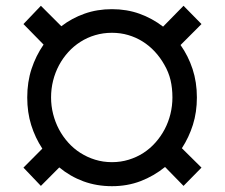

<svg xmlns="http://www.w3.org/2000/svg" viewBox="-20 -634 777 664"><path d="M61.1 -54.3 126.4 -120Q101.6 -157.7 87.9 -201.5Q74.2 -245.4 74.2 -296.9Q74.2 -350.5 89.1 -395.8Q104 -441.1 130.7 -479.8L61.1 -550.8L121.4 -614L192.1 -543.3Q228.7 -571.4 272.5 -586.8Q316.4 -602.3 367.2 -602.3Q418.3 -602.3 462.4 -586.5Q506.4 -570.7 544 -541.9L614.7 -614L676.8 -550.8L604.4 -478.3Q631 -440.7 646 -395.2Q660.9 -349.8 660.9 -296.9Q660.9 -246.1 647.2 -202.6Q633.5 -159.1 609 -121.4L676.8 -54.3L614.7 8.9L550.8 -56.5Q512.1 -25.2 466.3 -7.6Q420.5 9.9 367.2 9.9Q314.3 9.9 268.5 -6.9Q222.7 -23.8 185 -55L121.4 8.9ZM156.6 -296.9Q156.6 -267.8 163.7 -239.7Q170.8 -211.6 183.9 -186.8Q197.1 -161.9 215.9 -141Q234.7 -120 258.2 -105.1Q281.6 -90.2 309.1 -81.7Q336.6 -73.2 367.2 -73.2Q397.7 -73.2 425.2 -81.7Q452.8 -90.2 475.9 -105.1Q498.9 -120 517.6 -141Q536.2 -161.9 549.4 -186.8Q562.5 -211.6 569.4 -239.7Q576.3 -267.8 576.3 -296.9Q576.3 -329.2 569.8 -356.9Q563.2 -384.6 548.3 -410.2Q534.1 -435.4 515.1 -455.8Q496.1 -476.2 473 -490.6Q449.9 -505 423.3 -512.8Q396.7 -520.6 367.2 -520.6Q336.6 -520.6 309.1 -512.4Q281.6 -504.3 258.2 -489.3Q234.7 -474.4 216.1 -453.8Q197.4 -433.2 184.1 -408.4Q170.8 -383.5 163.7 -355.3Q156.6 -327.1 156.6 -296.9Z"/></svg>

Font: Inter P Medium
Style: Regular
Weight: 500
Designer: Rasmus Andersson
Foundry: rsms
Version: Version 3.018;git-588b23468